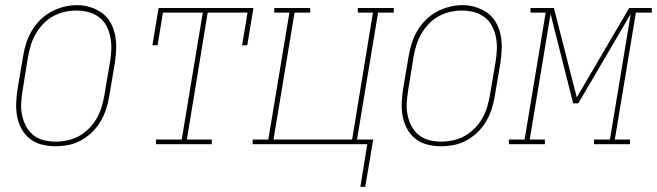

<svg xmlns="http://www.w3.org/2000/svg" viewBox="-20 -561 2556 747"><path d="M195 8Q169 8 143 1.5Q117 -5 97 -20.5Q77 -36 64.5 -58.5Q52 -81 47 -106.5Q42 -132 43 -159Q44 -186 48 -213L70 -343Q74 -368 82 -393Q90 -418 103.5 -441Q117 -464 136.5 -483.5Q156 -503 179.5 -515.5Q203 -528 228.5 -534.5Q254 -541 279 -541Q306 -541 331.5 -533Q357 -525 377.5 -510Q398 -495 410.5 -472Q423 -449 428 -423.5Q433 -398 432 -371Q431 -344 427 -317L405 -187Q401 -162 393 -137Q385 -112 371.5 -89Q358 -66 338.5 -47Q319 -28 295.5 -15Q272 -2 246.5 3Q221 8 195 8ZM196 -10Q219 -10 242.5 -15Q266 -20 287 -31.5Q308 -43 326 -61Q344 -79 356 -100Q368 -121 375 -144Q382 -167 386 -190L408 -320Q412 -344 413 -368.5Q414 -393 409.5 -416Q405 -439 394.5 -459.5Q384 -480 365.5 -494Q347 -508 324 -514Q301 -520 277 -520Q253 -520 230 -514.5Q207 -509 186 -497.5Q165 -486 148 -468Q131 -450 119 -429Q107 -408 100 -385.5Q93 -363 89 -340L68 -210Q64 -186 62.5 -161.5Q61 -137 65.5 -114.5Q70 -92 80.5 -71.5Q91 -51 108.5 -36.5Q126 -22 149 -16Q172 -10 196 -10Z M587 0V-18H687L769 -512H614L593 -385H573L597 -530H966L942 -385H922L943 -512H788L707 -18H804V0Z M1382 166 1409 0H963V-18H1024L1106 -512H1047V-530H1187V-512H1126L1044 -18H1350L1431 -512H1372V-530H1512V-512H1451L1369 -18H1432L1401 166Z M1695 8Q1669 8 1643 1.5Q1617 -5 1597 -20.5Q1577 -36 1564.5 -58.5Q1552 -81 1547 -106.5Q1542 -132 1543 -159Q1544 -186 1548 -213L1570 -343Q1574 -368 1582 -393Q1590 -418 1603.5 -441Q1617 -464 1636.5 -483.5Q1656 -503 1679.5 -515.5Q1703 -528 1728.5 -534.5Q1754 -541 1779 -541Q1806 -541 1831.5 -533Q1857 -525 1877.5 -510Q1898 -495 1910.5 -472Q1923 -449 1928 -423.5Q1933 -398 1932 -371Q1931 -344 1927 -317L1905 -187Q1901 -162 1893 -137Q1885 -112 1871.5 -89Q1858 -66 1838.5 -47Q1819 -28 1795.5 -15Q1772 -2 1746.5 3Q1721 8 1695 8ZM1696 -10Q1719 -10 1742.5 -15Q1766 -20 1787 -31.5Q1808 -43 1826 -61Q1844 -79 1856 -100Q1868 -121 1875 -144Q1882 -167 1886 -190L1908 -320Q1912 -344 1913 -368.5Q1914 -393 1909.5 -416Q1905 -439 1894.5 -459.5Q1884 -480 1865.5 -494Q1847 -508 1824 -514Q1801 -520 1777 -520Q1753 -520 1730 -514.5Q1707 -509 1686 -497.5Q1665 -486 1648 -468Q1631 -450 1619 -429Q1607 -408 1600 -385.5Q1593 -363 1589 -340L1568 -210Q1564 -186 1562.5 -161.5Q1561 -137 1565.5 -114.5Q1570 -92 1580.5 -71.5Q1591 -51 1608.5 -36.5Q1626 -22 1649 -16Q1672 -10 1696 -10Z M1960 0V-18H2021L2103 -512H2044V-530H2135L2224 -182L2428 -530H2516V-512H2454L2372 -18H2431V0H2291V-18H2353L2434 -507L2230 -159H2210L2122 -507L2041 -18H2100V0Z"/></svg>

Font: Iosevka Curly Slab ThObl
Style: Regular
Weight: 100
Italic angle: -9°
Monospace: yes
Designer: Belleve Invis
Foundry: Belleve Invis
Version: Version 11.0.0; ttfautohint (v1.8.3)